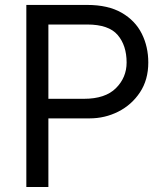

<svg xmlns="http://www.w3.org/2000/svg" viewBox="-20 -747 669 767"><path d="M338.1 -274.1H173.3V0H85.2V-727.3H328.1Q411.9 -727.3 466.1 -696Q520.2 -664.8 546.3 -612.6Q572.4 -560.4 572.4 -497.2Q572.4 -428.3 539.2 -378.2Q506 -328.1 452.6 -301.1Q399.1 -274.1 338.1 -274.1ZM173.3 -649.1V-352.3H315.3Q400.6 -352.3 443.2 -394.9Q485.8 -437.5 485.8 -497.2Q485.8 -565.3 450.1 -607.2Q414.4 -649.1 328.1 -649.1Z"/></svg>

Font: Inter UI
Style: Regular
Weight: 400
Designer: Rasmus Andersson
Foundry: rsms
Version: Version 2.2